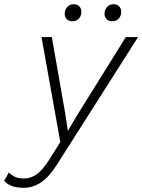

<svg xmlns="http://www.w3.org/2000/svg" viewBox="-121 -676 675 911"><path d="M-8 215Q-73 215 -101 182L-79 142Q-52 171 -9 171Q26 171 54.5 150Q83 129 113 81L165 -2L76 -500H125L188 -140L201 -55L251 -139L476 -500H534L153 99Q114 162 75 188.5Q36 215 -8 215ZM411 -575Q395 -575 385 -585Q375 -595 375 -610Q375 -630 387 -643Q399 -656 418 -656Q434 -656 444 -646Q454 -636 454 -620Q454 -599 441.5 -587Q429 -575 411 -575ZM222 -575Q206 -575 196 -585Q186 -595 186 -610Q186 -630 198 -643Q210 -656 229 -656Q245 -656 255 -646Q265 -636 265 -620Q265 -599 252.5 -587Q240 -575 222 -575Z"/></svg>

Font: Work Sans Light
Style: Italic
Weight: 300
Italic angle: -13°
Designer: Wei Huang
Foundry: Wei Huang
Version: Version 2.010; ttfautohint (v1.8.3)